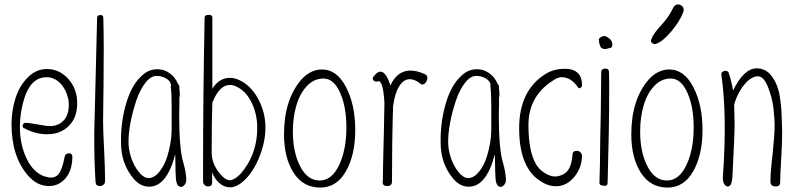

<svg xmlns="http://www.w3.org/2000/svg" viewBox="-20 -840 3586 868"><path d="M147 -278Q109 -285 95 -285Q90 -285 86 -280.5Q82 -276 82 -271Q82 -264 88 -261Q140 -233 193 -233Q253 -233 291 -270.5Q329 -308 329 -373Q329 -439 288.5 -483.5Q248 -528 192 -528Q143 -528 105 -489.5Q67 -451 49 -393Q32 -336 32 -280Q32 -132 107 -46Q148 1 201 1Q247 1 277 -35Q307 -71 307 -132Q307 -147 292 -147Q275 -147 272 -130Q261 -72 244 -52Q230 -37 211 -37Q203 -37 183 -42Q131 -59 100.5 -122.5Q70 -186 70 -264Q70 -341 96 -413Q127 -491 190 -491Q224 -491 250.5 -465.5Q277 -440 288 -395Q291 -382 291 -367Q291 -319 267 -294.5Q243 -270 206 -270Q189 -270 147 -278Z M406 -235Q406 -102 412 -17Q413 1 431 1Q441 1 448 -5Q455 -11 455 -22Q455 -76 451 -155Q446 -253 446 -288Q446 -306 448 -452Q449 -525 449 -616Q449 -696 447 -760Q447 -772 434 -772Q419 -772 419 -759Q406 -239 406 -235Z M652 -35Q630 -35 608 -62Q586 -89 573 -127Q561 -164 561 -198Q561 -278 596 -385Q615 -442 647 -477Q667 -497 688 -497Q712 -497 732.5 -484.5Q753 -472 753 -453L752 -452V-449Q756 -418 756 -364V-252Q756 -198 736 -132Q723 -91 700 -63Q677 -35 652 -35ZM772 -142Q773 -129 773 -99Q773 -73 775 -37Q776 -11 786 0Q801 12 815 -5Q823 -15 822 -32Q820 -66 809 -104Q790 -163 790 -324Q790 -345 791 -362V-400Q791 -402 792 -403V-405Q792 -410 793 -413V-419Q793 -424 792 -429Q791 -433 791 -438V-446Q791 -455 784 -462Q772 -491 747 -509Q722 -527 692 -527Q654 -527 626 -502Q578 -462 552.5 -379.5Q527 -297 527 -208V-195Q527 -99 585 -31Q615 4 654 4Q734 4 772 -142Z M1026 -26H1024Q1023 -25 1021 -25Q995 -25 966 -65.5Q937 -106 937 -149Q937 -300 940 -376Q972 -456 1019 -456Q1037 -456 1056 -445Q1097 -422 1120 -371Q1143 -320 1143 -262Q1143 -156 1085 -76Q1056 -35 1026 -26ZM1019 -488Q971 -488 940 -439V-761Q940 -773 923 -773Q905 -773 905 -760Q898 -400 898 -91V-19Q898 -10 905 -3.5Q912 3 921 3Q939 3 939 -15V-62Q948 -34 970.5 -13.5Q993 7 1020 7Q1042 7 1067 -10Q1116 -46 1148 -119.5Q1180 -193 1180 -264Q1180 -333 1146 -395Q1112 -457 1057 -480Q1039 -488 1019 -488Z M1586 -252Q1586 -140 1544 -66Q1502 8 1428 8Q1350 8 1307 -59.5Q1264 -127 1264 -233Q1264 -391 1344 -482Q1385 -526 1436 -526Q1503 -526 1544.5 -446Q1586 -366 1586 -252ZM1319 -360Q1304 -308 1304 -246Q1304 -152 1337 -88Q1370 -24 1425 -24Q1480 -24 1513 -93.5Q1546 -163 1546 -264Q1546 -357 1517.5 -421Q1489 -485 1442 -485Q1399 -485 1366.5 -450Q1334 -415 1319 -360Z M1687 -472Q1689 -473 1691 -473Q1712 -473 1718 -377Q1717 -310 1715.5 -248Q1714 -186 1713 -146Q1712 -106 1711.5 -75Q1711 -44 1711 -30L1710 -16Q1710 1 1730 1Q1752 1 1752 -18Q1752 -199 1757 -359Q1764 -416 1784 -449Q1804 -482 1833 -482Q1855 -482 1880 -462Q1884 -458 1889 -458Q1898 -458 1905 -467.5Q1912 -477 1912 -487Q1912 -500 1902 -504Q1866 -521 1836 -521Q1776 -521 1745 -454Q1725 -516 1700 -516Q1685 -516 1668 -493Q1665 -488 1665 -485Q1665 -479 1670 -475Q1675 -471 1681 -471Q1684 -471 1687 -472Z M2097 -35Q2075 -35 2053 -62Q2031 -89 2018 -127Q2006 -164 2006 -198Q2006 -278 2041 -385Q2060 -442 2092 -477Q2112 -497 2133 -497Q2157 -497 2177.5 -484.5Q2198 -472 2198 -453L2197 -452V-449Q2201 -418 2201 -364V-252Q2201 -198 2181 -132Q2168 -91 2145 -63Q2122 -35 2097 -35ZM2217 -142Q2218 -129 2218 -99Q2218 -73 2220 -37Q2221 -11 2231 0Q2246 12 2260 -5Q2268 -15 2267 -32Q2265 -66 2254 -104Q2235 -163 2235 -324Q2235 -345 2236 -362V-400Q2236 -402 2237 -403V-405Q2237 -410 2238 -413V-419Q2238 -424 2237 -429Q2236 -433 2236 -438V-446Q2236 -455 2229 -462Q2217 -491 2192 -509Q2167 -527 2137 -527Q2099 -527 2071 -502Q2023 -462 1997.5 -379.5Q1972 -297 1972 -208V-195Q1972 -99 2030 -31Q2060 4 2099 4Q2179 4 2217 -142Z M2447 -506Q2327 -432 2327 -260Q2327 -70 2437 -13Q2464 2 2494 2Q2541 2 2576 -40Q2611 -82 2611 -136Q2611 -145 2604 -151.5Q2597 -158 2588 -158Q2568 -158 2568 -139Q2565 -98 2551 -75Q2537 -52 2506 -44Q2492 -42 2491 -42Q2467 -42 2441.5 -58.5Q2416 -75 2403 -98Q2369 -156 2369 -275Q2369 -414 2495 -485Q2508 -491 2519 -491Q2562 -491 2594 -444Q2597 -439 2603.5 -442.5Q2610 -446 2611 -452Q2612 -492 2591 -511Q2570 -530 2530 -529Q2482 -528 2447 -506Z M2688 -656Q2688 -644 2695 -628Q2697 -623 2701 -623L2705 -620Q2709 -618 2714 -618Q2718 -618 2721 -619L2741 -624Q2750 -627 2748 -641.5Q2746 -656 2738 -663Q2721 -677 2714 -677Q2703 -677 2694 -670.5Q2685 -664 2688 -656ZM2692 -88Q2690 -22 2690 -12Q2690 0 2717 0Q2727 0 2727 -17Q2734 -262 2734 -421V-469Q2733 -490 2733 -515Q2733 -530 2717 -530Q2698 -530 2698 -513Q2698 -488 2696 -326Q2693 -204 2693 -160Q2693 -121 2692 -88Z M2972 -729Q2931 -686 2924 -660Q2923 -659 2923 -655Q2923 -649 2928.5 -645Q2934 -641 2940 -641Q2945 -641 2946 -642Q2975 -651 3014 -697Q3053 -743 3069 -785Q3071 -793 3071 -795Q3071 -806 3063 -813Q3055 -820 3045 -820Q3032 -820 3024 -806Q3005 -765 2972 -729ZM3156 -252Q3156 -140 3114 -66Q3072 8 2998 8Q2920 8 2877 -59.5Q2834 -127 2834 -233Q2834 -391 2914 -482Q2955 -526 3006 -526Q3073 -526 3114.5 -446Q3156 -366 3156 -252ZM2889 -360Q2874 -308 2874 -246Q2874 -152 2907 -88Q2940 -24 2995 -24Q3050 -24 3083 -93.5Q3116 -163 3116 -264Q3116 -357 3087.5 -421Q3059 -485 3012 -485Q2969 -485 2936.5 -450Q2904 -415 2889 -360Z M3505 -406Q3496 -461 3467 -498Q3441 -531 3401 -531Q3343 -531 3294 -431Q3288 -468 3276 -506Q3273 -520 3259 -520Q3252 -520 3246 -515Q3240 -510 3241 -504Q3268 -317 3248 -42V-34Q3248 -18 3254.5 -7.5Q3261 3 3270 3Q3288 3 3291 -38Q3301 -227 3301 -281Q3301 -299 3300 -324Q3299 -349 3299 -368Q3314 -420 3345 -457.5Q3376 -495 3407 -495Q3432 -495 3451 -449Q3470 -403 3477 -349Q3482 -297 3482 -275Q3482 -230 3473 -145Q3463 -62 3463 -20Q3463 3 3487 3Q3507 3 3507 -16Q3507 -43 3512 -128Q3516 -196 3516 -246Q3516 -253 3514 -309Q3513 -357 3505 -406Z"/></svg>

Font: Neythal
Style: Regular
Weight: 400
Designer: Tharique Azeez
Foundry: Tharique Azeez
Version: Version 0.44